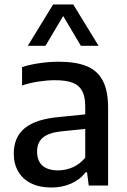

<svg xmlns="http://www.w3.org/2000/svg" viewBox="-20 -828 568 857"><path d="M462.5 -346.5V0H376L368.5 -59H362.5Q337 -26 297 -8.5Q257 9 209.5 9Q157.5 9 119.8 -9.2Q82 -27.5 61.8 -61.8Q41.5 -96 41.5 -142Q41.5 -216 91 -256.5Q140.5 -297 247.5 -306L360.5 -317.5V-352Q360.5 -397.5 346.2 -423Q332 -448.5 302.8 -459.2Q273.5 -470 225.5 -470Q192 -470 153.2 -464.2Q114.5 -458.5 78.5 -446.5V-528.5Q113.5 -540 157.5 -546.2Q201.5 -552.5 241.5 -552.5Q318 -552.5 366.2 -533Q414.5 -513.5 438.5 -468.5Q462.5 -423.5 462.5 -346.5ZM360.5 -124V-252.5L256 -242Q198 -236 171.8 -214Q145.5 -192 145.5 -152Q145.5 -110.5 169.2 -89Q193 -67.5 239.5 -67.5Q273 -67.5 304.5 -81.2Q336 -95 360.5 -124ZM420 -623.5H341L262 -756.5L183 -623.5H104L217 -808H307Z"/></svg>

Font: Encode Sans Medium
Style: Regular
Weight: 500
Designer: Multiple Designers
Foundry: Impallari Type
Version: Version 2.000